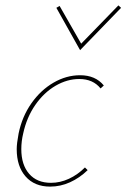

<svg xmlns="http://www.w3.org/2000/svg" viewBox="-20 -689 469 712"><path d="M274 -396Q229 -396 186 -371Q143 -346 111 -300Q79 -254 66 -194Q59 -165 59 -136Q59 -78 88 -44.5Q117 -11 169 -11Q203 -11 235.5 -26Q268 -41 295 -68L305 -58Q275 -29 239.5 -13Q204 3 166 3Q108 3 75 -34.5Q42 -72 42 -136Q42 -157 49 -194Q62 -257 96.5 -306Q131 -355 178.5 -382.5Q226 -410 277 -410Q334 -410 365 -372L353 -361Q325 -396 274 -396ZM189 -660 201 -667 281 -527 419 -669 429 -660 277 -503Z"/></svg>

Font: Ysabeau Thin
Style: Italic
Weight: 200
Italic angle: -12°
Designer: Christian Thalmann (Catharsis Fonts)
Version: Version 0.003